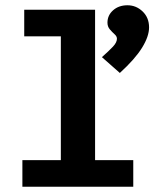

<svg xmlns="http://www.w3.org/2000/svg" viewBox="-20 -709 590 729"><path d="M65 0V-101H211V-571H72V-672H341V-101H486V0ZM435 -432 367 -492Q394 -516 409 -532Q424 -548 424 -562Q424 -571 415 -579Q406 -587 397 -597.5Q388 -608 388 -623Q388 -651 409.5 -670Q431 -689 464 -689Q497 -689 521.5 -665.5Q546 -642 546 -605Q546 -571 519.5 -528Q493 -485 435 -432Z"/></svg>

Font: Inconsolata SemiExpanded ExtraBold
Style: Regular
Weight: 800
Width: 6
Monospace: yes
Designer: Raph Levien, Cyreal, Brenton Simpson
Foundry: Raph Levien, Cyreal, Google
Version: Version 3.001; ttfautohint (v1.8.2.53-6de2)